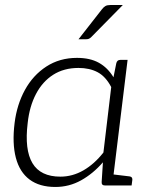

<svg xmlns="http://www.w3.org/2000/svg" viewBox="-20 -737 591 763"><path d="M200 6Q137 6 97.5 -23.5Q58 -53 43 -110Q28 -167 38 -248Q47 -321 79 -379.5Q111 -438 164 -472.5Q217 -507 286 -507Q338 -507 373 -487.5Q408 -468 431 -430L442 -485Q445 -499 458 -499H487L426 0H397Q383 0 384 -14L389 -92Q350 -47 302.5 -20.5Q255 6 200 6ZM220 -35Q268 -35 311.5 -60Q355 -85 391 -131L422 -391Q400 -433 368 -450Q336 -467 292 -467Q234 -467 191.5 -440Q149 -413 123 -363.5Q97 -314 90 -248Q77 -142 109 -88.5Q141 -35 220 -35ZM409 0 420 -45 495 -36Q501 -35 503.5 -32Q506 -29 506 -23L503 0ZM418 -717H468L343 -590Q338 -585 333.5 -583Q329 -581 322 -581H292L385 -700Q392 -709 399 -713Q406 -717 418 -717Z"/></svg>

Font: Aleo Light
Style: Italic
Weight: 300
Italic angle: -7°
Designer: Alessio Laiso
Foundry: Alessio Laiso
Version: Version 2.001;gftools[0.9.29]